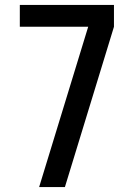

<svg xmlns="http://www.w3.org/2000/svg" viewBox="-20 -755 540 775"><path d="M138 0 336 -647H60V-735H440V-647L242 0Z"/></svg>

Font: Iosevka Semibold
Style: Regular
Weight: 600
Monospace: yes
Designer: Belleve Invis
Foundry: Belleve Invis
Version: Version 33.2.3; ttfautohint (v1.8.4)